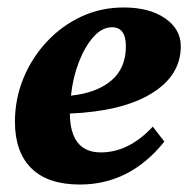

<svg xmlns="http://www.w3.org/2000/svg" viewBox="-20 -482 504 514"><path d="M194 12Q108 12 64 -31.5Q20 -75 20 -156Q20 -217 42.5 -272Q65 -327 105 -370Q145 -413 197.5 -437.5Q250 -462 311 -462Q380 -462 422 -433Q464 -404 464 -358Q464 -280 386 -232Q308 -184 167 -178Q168 -74 250 -74Q325 -74 389 -143L420 -103Q328 12 194 12ZM280 -409Q253 -409 230 -383Q207 -357 191 -315.5Q175 -274 170 -226Q238 -233 277.5 -266Q317 -299 317 -358Q317 -409 280 -409Z"/></svg>

Font: Petrona ExtraBold
Style: Italic
Weight: 800
Italic angle: -9°
Designer: Ringo R. Seeber
Foundry: Ringo R. Seeber
Version: Version 2.001; ttfautohint (v1.8.3)